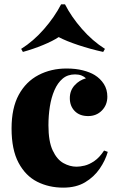

<svg xmlns="http://www.w3.org/2000/svg" viewBox="-20 -846 540 880"><path d="M285 -532Q327 -532 360 -523.5Q393 -515 414 -502Q440 -486 456 -461Q472 -436 472 -403Q472 -365 447 -339.5Q422 -314 384 -314Q345 -314 322.5 -337Q300 -360 300 -396Q300 -431 322 -455Q344 -479 374 -487Q366 -495 353.5 -500Q341 -505 324 -505Q290 -505 267 -485.5Q244 -466 229.5 -432.5Q215 -399 208.5 -357.5Q202 -316 202 -272Q202 -198 221.5 -156.5Q241 -115 270.5 -98.5Q300 -82 331 -82Q347 -82 368 -87Q389 -92 412.5 -108Q436 -124 457 -156L474 -150Q463 -111 437 -73Q411 -35 370 -10.5Q329 14 270 14Q204 14 150.5 -13Q97 -40 65 -100Q33 -160 33 -257Q33 -351 66 -411.5Q99 -472 156.5 -502Q214 -532 285 -532ZM278 -826Q307 -769 355.5 -713.5Q404 -658 461 -622L453 -608Q394 -621 338.5 -639.5Q283 -658 249 -676Q222 -658 177 -639.5Q132 -621 85 -608L77 -622Q133 -657 181.5 -712.5Q230 -768 260 -826Z"/></svg>

Font: Playfair Display ExtraBold
Style: Regular
Weight: 800
Designer: Claus Eggers Sørensen
Foundry: Claus Eggers Sørensen
Version: Version 1.203